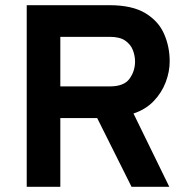

<svg xmlns="http://www.w3.org/2000/svg" viewBox="-20 -720 730 740"><path d="M83 0V-700H401.5Q489 -700 539.8 -669.5Q590.5 -639 612.2 -589.8Q634 -540.5 634 -483.5Q634 -444 618.8 -403.5Q603.5 -363 572.5 -330.5Q541.5 -298 494.5 -282.5L632.5 0H487L354.5 -265H212.5V0ZM212.5 -387H403.5Q458 -387 479.2 -416.5Q500.5 -446 500.5 -483Q500.5 -505 492 -527Q483.5 -549 462.5 -563.5Q441.5 -578 403.5 -578H212.5Z"/></svg>

Font: Overpass
Style: Bold
Weight: 700
Designer: Delve Withrington, Dave Bailey, Thomas Jockin
Foundry: Delve Fonts LLC
Version: Version 4.000; ttfautohint (v1.8.3)